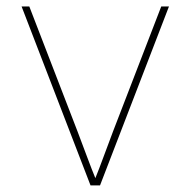

<svg xmlns="http://www.w3.org/2000/svg" viewBox="-20 -562 578 582"><path d="M254.4 0 45.4 -542.5H68.8L214.8 -164.1Q229 -127 242.9 -89.4Q256.8 -51.8 272 -14.6H266.1Q281.2 -51.8 294.9 -89.4Q308.6 -127 322.8 -164.1L468.8 -542.5H492.2L283.2 0Z"/></svg>

Font: Inter 16pt Thin
Style: Regular
Weight: 250
Version: Version 4.001;git-66647c0bb